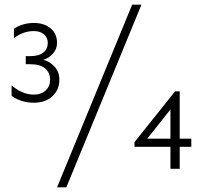

<svg xmlns="http://www.w3.org/2000/svg" viewBox="-20 -728 865 828"><path d="M236 -384Q236 -341 206 -313Q176 -285 126 -285Q98 -285 73 -293Q48 -301 30 -315V-360Q76 -320 126 -320Q157 -320 176.5 -337.5Q196 -355 196 -384Q196 -415 174.5 -433Q153 -451 111 -451H91V-486H111Q148 -486 167 -501.5Q186 -517 186 -543Q186 -566 169.5 -580Q153 -594 126 -594Q81 -594 40 -564V-604Q78 -629 126 -629Q171 -629 198.5 -605.5Q226 -582 226 -543Q226 -516 208 -496.5Q190 -477 167 -470Q193 -464 214.5 -441.5Q236 -419 236 -384ZM550 -708H590L266 80H226ZM715 0V-95H560V-115L735 -334H755V-130H805V-95H755V0ZM715 -130V-256L615 -130Z"/></svg>

Font: Madhuban Light
Style: Regular
Weight: 300
Designer: jaikishan Patel
Foundry: MagicType
Version: Version 1.000